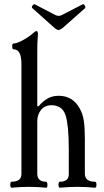

<svg xmlns="http://www.w3.org/2000/svg" viewBox="-20 -872 483 896"><path d="M34 4Q30 4 28.5 -3Q27 -10 28.5 -17Q30 -24 34 -24Q80 -24 80 -60V-574Q80 -642 43 -642Q37 -642 37 -655.5Q37 -669 43 -669Q55 -669 74 -678Q93 -687 109.5 -698Q126 -709 133 -716Q145 -727 150 -727Q157 -727 157 -713Q155 -690 154.5 -670.5Q154 -651 154 -634V-377L160 -376Q179 -399 201.5 -412Q224 -425 254 -425Q320 -425 353 -364Q366 -341 371 -309Q376 -277 376 -224V-62Q376 -24 423 -24Q428 -24 429.5 -17Q431 -10 429.5 -3Q428 4 423 4Q403 2 382.5 1Q362 0 341 0Q321 0 300.5 1Q280 2 259 4Q255 4 253.5 -3Q252 -10 253.5 -17Q255 -24 259 -24Q301 -24 301 -59V-173Q301 -234 297 -273.5Q293 -313 286 -334Q277 -361 259 -371Q241 -381 222 -381Q188 -381 171 -358.5Q154 -336 154 -307V-62Q154 -24 195 -24Q199 -24 200.5 -17Q202 -10 201 -3Q200 4 195 4Q175 2 155 1Q135 0 115 0Q95 0 74.5 1Q54 2 34 4ZM253 -732Q249 -732 244.5 -734.5Q240 -737 235 -741L131 -834Q126 -839 132 -846.5Q138 -854 142 -852L240 -801Q254 -795 267 -801L366 -852Q371 -854 375.5 -846Q380 -838 377 -834L272 -741Q260 -732 253 -732Z"/></svg>

Font: Junicode Two Beta Condensed
Style: Regular
Weight: 400
Width: 3
Designer: Peter S. Baker
Foundry: Briery Creek Software
Version: Version 1.053; ttfautohint (v1.8.4)